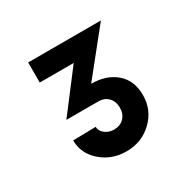

<svg xmlns="http://www.w3.org/2000/svg" viewBox="-94 -844 558 557"><g transform="rotate(-30 185.0 -566.0)"><path d="M189.9 -603.5Q240.2 -603.5 272 -576.4Q303.7 -549.3 303.7 -500Q303.7 -450.7 268.3 -416.5Q232.9 -382.3 181.2 -382.3Q132.3 -382.3 97.4 -412.8Q62.5 -443.4 62.5 -487.3L138.7 -488.8Q138.7 -475.1 151.4 -465.1Q164.1 -455.1 181.2 -455.1Q202.6 -455.1 215.1 -468.3Q227.5 -481.4 227.5 -502.4Q227.5 -522.9 215.1 -535.9Q202.6 -548.8 182.6 -548.8H78.6H75.2L176.3 -681.2H62.5V-748.5H306.2Z"/></g></svg>

Font: Now
Style: Bold
Weight: 700
Designer: Alfredo Marco Pradil
Foundry: Alfredo Marco Pradil
Version: Version 1.002;PS 001.002;hotconv 1.0.88;makeotf.lib2.5.64775